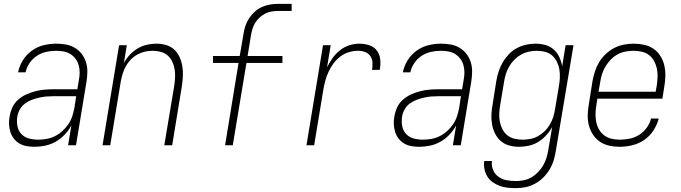

<svg xmlns="http://www.w3.org/2000/svg" viewBox="-20 -755 3540 998"><path d="M160 8Q139 8 118.5 4.5Q98 1 81 -9Q64 -19 52 -34.5Q40 -50 34 -69Q28 -88 27 -108.5Q26 -129 30 -150Q34 -174 44.5 -197Q55 -220 74.5 -237Q94 -254 117.5 -264.5Q141 -275 164.5 -281Q188 -287 212 -289Q236 -291 260 -291H382L390 -339Q394 -359 394 -378.5Q394 -398 389 -416Q384 -434 373 -449Q362 -464 346 -474Q330 -484 311 -487.5Q292 -491 272 -491Q247 -491 221 -485.5Q195 -480 172 -465Q149 -450 133.5 -427Q118 -404 113 -379H74Q80 -411 98.5 -441Q117 -471 145.5 -491.5Q174 -512 207 -520Q240 -528 272 -528Q298 -528 323 -523.5Q348 -519 369 -506.5Q390 -494 404.5 -475Q419 -456 426.5 -433Q434 -410 434 -384.5Q434 -359 430 -333L375 0H334L351 -103Q337 -77 316 -55Q295 -33 269.5 -18.5Q244 -4 215.5 2Q187 8 160 8ZM178 -29Q200 -29 222.5 -33Q245 -37 266 -47.5Q287 -58 305 -74.5Q323 -91 336 -110.5Q349 -130 356 -152Q363 -174 367 -196L376 -255H260Q241 -255 222 -253.5Q203 -252 183.5 -247.5Q164 -243 145 -236Q126 -229 109.5 -216.5Q93 -204 83 -186Q73 -168 70 -149Q66 -124 70.5 -100Q75 -76 90.5 -59Q106 -42 129.5 -35.5Q153 -29 178 -29Z M513 0 599 -520H639L624 -427Q636 -450 654 -469.5Q672 -489 694.5 -502.5Q717 -516 742 -522Q767 -528 792 -528Q818 -528 843 -521Q868 -514 886 -497Q904 -480 914 -457Q924 -434 928 -409Q932 -384 930.5 -357.5Q929 -331 925 -305L875 0H834L886 -311Q889 -332 890 -354Q891 -376 887.5 -396.5Q884 -417 875 -435.5Q866 -454 851 -467Q836 -480 815.5 -485.5Q795 -491 773 -491Q753 -491 733 -486.5Q713 -482 694 -471.5Q675 -461 660 -445.5Q645 -430 634.5 -411.5Q624 -393 618 -373Q612 -353 608 -333L553 0Z M1150 0 1220 -428H1087V-464H1226L1246 -580Q1249 -601 1256 -621.5Q1263 -642 1275.5 -661Q1288 -680 1305 -695Q1322 -710 1342.5 -719Q1363 -728 1384 -731.5Q1405 -735 1426 -735H1496V-698H1426Q1410 -698 1393 -695.5Q1376 -693 1360 -685Q1344 -677 1330.5 -665Q1317 -653 1307.5 -638Q1298 -623 1293 -607Q1288 -591 1285 -574L1267 -464H1448V-428H1261L1190 0Z M1573 0 1659 -520H1699L1680 -405Q1692 -430 1708.5 -453Q1725 -476 1747 -493.5Q1769 -511 1795.5 -519.5Q1822 -528 1848 -528Q1874 -528 1899 -520Q1924 -512 1939 -492Q1954 -472 1956.5 -445.5Q1959 -419 1954 -392H1914Q1917 -411 1916 -430Q1915 -449 1905 -463.5Q1895 -478 1878 -484.5Q1861 -491 1841 -491Q1818 -491 1794 -484Q1770 -477 1750 -462Q1730 -447 1714.5 -426.5Q1699 -406 1688.5 -383.5Q1678 -361 1671.5 -337.5Q1665 -314 1661 -291L1613 0Z M2160 8Q2139 8 2118.5 4.5Q2098 1 2081 -9Q2064 -19 2052 -34.5Q2040 -50 2034 -69Q2028 -88 2027 -108.5Q2026 -129 2030 -150Q2034 -174 2044.5 -197Q2055 -220 2074.5 -237Q2094 -254 2117.5 -264.5Q2141 -275 2164.5 -281Q2188 -287 2212 -289Q2236 -291 2260 -291H2382L2390 -339Q2394 -359 2394 -378.5Q2394 -398 2389 -416Q2384 -434 2373 -449Q2362 -464 2346 -474Q2330 -484 2311 -487.5Q2292 -491 2272 -491Q2247 -491 2221 -485.5Q2195 -480 2172 -465Q2149 -450 2133.5 -427Q2118 -404 2113 -379H2074Q2080 -411 2098.5 -441Q2117 -471 2145.5 -491.5Q2174 -512 2207 -520Q2240 -528 2272 -528Q2298 -528 2323 -523.5Q2348 -519 2369 -506.5Q2390 -494 2404.5 -475Q2419 -456 2426.5 -433Q2434 -410 2434 -384.5Q2434 -359 2430 -333L2375 0H2334L2351 -103Q2337 -77 2316 -55Q2295 -33 2269.5 -18.5Q2244 -4 2215.5 2Q2187 8 2160 8ZM2178 -29Q2200 -29 2222.5 -33Q2245 -37 2266 -47.5Q2287 -58 2305 -74.5Q2323 -91 2336 -110.5Q2349 -130 2356 -152Q2363 -174 2367 -196L2376 -255H2260Q2241 -255 2222 -253.5Q2203 -252 2183.5 -247.5Q2164 -243 2145 -236Q2126 -229 2109.5 -216.5Q2093 -204 2083 -186Q2073 -168 2070 -149Q2066 -124 2070.5 -100Q2075 -76 2090.5 -59Q2106 -42 2129.5 -35.5Q2153 -29 2178 -29Z M2661 223Q2639 223 2617.5 220.5Q2596 218 2577 211Q2558 204 2541 192Q2524 180 2513.5 163Q2503 146 2498.5 125Q2494 104 2497 82H2537Q2534 107 2543 128.5Q2552 150 2570.5 163.5Q2589 177 2612.5 181.5Q2636 186 2661 186Q2681 186 2702 182Q2723 178 2742 167Q2761 156 2777 139.5Q2793 123 2803.5 104.5Q2814 86 2820.5 65.5Q2827 45 2830 24L2850 -94Q2837 -71 2818.5 -51Q2800 -31 2777 -17Q2754 -3 2728.5 2.5Q2703 8 2678 8Q2651 8 2626 1Q2601 -6 2582.5 -22.5Q2564 -39 2553 -61.5Q2542 -84 2537.5 -109.5Q2533 -135 2534.5 -162Q2536 -189 2541 -215L2560 -335Q2564 -360 2572 -384Q2580 -408 2593 -430.5Q2606 -453 2624.5 -472.5Q2643 -492 2666 -504.5Q2689 -517 2714 -522.5Q2739 -528 2763 -528Q2790 -528 2815 -521Q2840 -514 2858.5 -497.5Q2877 -481 2887.5 -458Q2898 -435 2902 -410L2920 -520H2961L2869 30Q2865 55 2857.5 79.5Q2850 104 2836 127Q2822 150 2802.5 169Q2783 188 2759.5 200.5Q2736 213 2711 218Q2686 223 2661 223ZM2697 -29Q2717 -29 2737.5 -33Q2758 -37 2777 -47.5Q2796 -58 2811.5 -73.5Q2827 -89 2838 -107.5Q2849 -126 2855.5 -146.5Q2862 -167 2865 -187Q2870 -217 2875 -247Q2880 -277 2885 -307Q2889 -329 2890 -351Q2891 -373 2887.5 -394Q2884 -415 2874.5 -434Q2865 -453 2850 -466.5Q2835 -480 2814 -485.5Q2793 -491 2771 -491Q2750 -491 2729 -486.5Q2708 -482 2689 -471.5Q2670 -461 2654 -445Q2638 -429 2627 -410Q2616 -391 2609.5 -370.5Q2603 -350 2600 -329L2580 -209Q2576 -187 2575 -165.5Q2574 -144 2578 -123Q2582 -102 2591.5 -83.5Q2601 -65 2617 -52Q2633 -39 2654 -34Q2675 -29 2697 -29Z M3201 8Q3173 8 3146 2Q3119 -4 3097.5 -19Q3076 -34 3061.5 -56.5Q3047 -79 3040.5 -105Q3034 -131 3035 -159Q3036 -187 3041 -215L3060 -335Q3065 -361 3073 -385.5Q3081 -410 3095 -433Q3109 -456 3129.5 -475Q3150 -494 3173.5 -506Q3197 -518 3223 -523Q3249 -528 3274 -528Q3302 -528 3329 -522Q3356 -516 3377.5 -501Q3399 -486 3413 -463.5Q3427 -441 3433 -415Q3439 -389 3438.5 -361Q3438 -333 3433 -305L3423 -242H3085L3080 -209Q3076 -187 3075.5 -165Q3075 -143 3079 -122Q3083 -101 3093.5 -82.5Q3104 -64 3120.5 -51.5Q3137 -39 3158 -34Q3179 -29 3201 -29Q3226 -29 3252 -34Q3278 -39 3301.5 -53.5Q3325 -68 3341.5 -91Q3358 -114 3364 -139H3404Q3396 -107 3376.5 -77Q3357 -47 3328.5 -27.5Q3300 -8 3266.5 0Q3233 8 3201 8ZM3091 -278H3388L3394 -311Q3397 -333 3398 -355Q3399 -377 3394.5 -398Q3390 -419 3380 -437.5Q3370 -456 3354 -468.5Q3338 -481 3317 -486Q3296 -491 3273 -491Q3253 -491 3231.5 -487Q3210 -483 3190.5 -472.5Q3171 -462 3155 -445.5Q3139 -429 3127.5 -410Q3116 -391 3109.5 -370.5Q3103 -350 3100 -329Z"/></svg>

Font: Iosevka SS04 XLt Obl
Style: Regular
Weight: 200
Italic angle: -9°
Monospace: yes
Designer: Belleve Invis
Foundry: Belleve Invis
Version: Version 19.0.0; ttfautohint (v1.8.4)